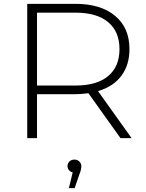

<svg xmlns="http://www.w3.org/2000/svg" viewBox="-20 -720 760 1001"><path d="M608 0 441 -234Q404 -229 373 -229H173V0H122V-700H373Q505 -700 580 -637.5Q655 -575 655 -464Q655 -381 612.5 -324.5Q570 -268 491 -245L666 0ZM373 -274Q485 -274 544 -323.5Q603 -373 603 -464Q603 -555 544 -604.5Q485 -654 373 -654H173V-274ZM404 146Q404 164 395 186L369 261H339L359 179Q347 176 339.5 167Q332 158 332 146Q332 132 342 122Q352 112 368 112Q384 112 394 122.5Q404 133 404 146Z"/></svg>

Font: Montserrat Alternates Light
Style: Regular
Weight: 300
Designer: Julieta Ulanovsky
Foundry: Julieta Ulanovsky
Version: Version 7.200